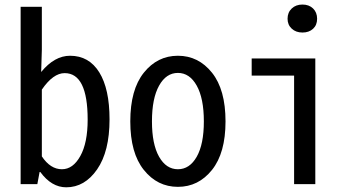

<svg xmlns="http://www.w3.org/2000/svg" viewBox="-20 -797 1540 831"><path d="M266.6 13.7Q203.1 13.7 154.3 -52.7H151.4L141.6 0H69.3V-767.6H161.1V-582L158.2 -485.4Q215.8 -555.7 283.2 -555.7Q365.2 -555.7 409.7 -483.9Q454.1 -412.1 454.1 -280.3Q454.1 -141.6 400.4 -64Q346.7 13.7 266.6 13.7ZM248 -64.5Q295.9 -64.5 327.6 -121.6Q359.4 -178.7 359.4 -279.3Q359.4 -480.5 259.8 -480.5Q210 -480.5 161.1 -409.2V-120.1Q198.2 -64.5 248 -64.5Z M543.9 -271.5Q543.9 -409.2 602.5 -482.4Q661.1 -555.7 750 -555.7Q838.9 -555.7 897.5 -482.4Q956.1 -409.2 956.1 -271.5Q956.1 -134.8 897.5 -61.5Q838.9 11.7 750 11.7Q661.1 11.7 602.5 -61.5Q543.9 -134.8 543.9 -271.5ZM862.3 -271.5Q862.3 -371.1 831.5 -426.3Q800.8 -481.4 750 -481.4Q699.2 -481.4 668.5 -426.3Q637.7 -371.1 637.7 -271.5Q637.7 -172.9 668.5 -118.7Q699.2 -64.5 750 -64.5Q800.8 -64.5 831.5 -118.7Q862.3 -172.9 862.3 -271.5Z M1252.9 0V-469.7H1069.3V-543.9H1344.7V0ZM1224.6 -715.8Q1224.6 -743.2 1242.7 -760.3Q1260.7 -777.3 1289.1 -777.3Q1317.4 -777.3 1335 -760.3Q1352.5 -743.2 1352.5 -715.8Q1352.5 -688.5 1335 -672.4Q1317.4 -656.2 1289.1 -656.2Q1260.7 -656.2 1242.7 -672.9Q1224.6 -689.5 1224.6 -715.8Z"/></svg>

Font: GenEi Gothic M Regular
Style: Regular
Weight: 400
Designer: o_tamon (Modified); [Source Han Sans]
Ryoko NISHIZUKA  (kana & ideographs); Paul D. Hunt (Latin, Greek & Cyrillic); Wenl
Version: Version 1.1a;Original Version 1.004